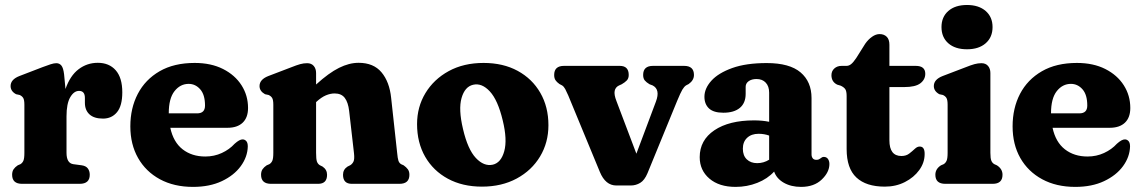

<svg xmlns="http://www.w3.org/2000/svg" viewBox="-20 -720 4470 752"><path d="M231 -429 236.5 -371.5Q254.5 -423.5 287.8 -448.8Q321 -474 363 -474Q407.5 -474 433.2 -444.8Q459 -415.5 459 -358.5Q459 -305.5 438.2 -280.5Q417.5 -255.5 383.5 -255.5Q348.5 -255.5 330.5 -272Q312.5 -288.5 312.5 -317.5V-336.5Q312.5 -364 289.5 -364Q269.5 -364 255 -339Q240.5 -314 240.5 -264.5V-121.5Q240.5 -81 267 -77L300.5 -72.5Q317 -70 324.2 -60Q331.5 -50 331.5 -35.5Q331.5 0 292 0H66.5Q27.5 0 27.5 -35.5Q27.5 -48.5 33.2 -57Q39 -65.5 49.5 -72.5L60 -77Q67.5 -81.5 71.5 -90.2Q75.5 -99 75.5 -121.5V-309.5Q75.5 -329 70.8 -336.5Q66 -344 57 -348L43 -351Q21.5 -362.5 21.5 -383Q21.5 -408.5 55.5 -422L146.5 -457Q165 -464 178 -468.2Q191 -472.5 200.5 -472.5Q213 -472.5 220.5 -463.2Q228 -454 231 -429Z M951.5 -297Q951.5 -259.5 930.5 -239.5Q909.5 -219.5 871 -219.5H647Q659 -163.5 695.2 -135.2Q731.5 -107 784 -107Q819 -107 848.8 -120.8Q878.5 -134.5 899 -157Q918.5 -174.5 930.5 -174Q938.5 -174 944.5 -167.5Q950.5 -161 950.5 -146.5Q949.5 -105.5 923 -69.2Q896.5 -33 848.8 -10.5Q801 12 736 12Q661.5 12 606.2 -18Q551 -48 520.8 -101.2Q490.5 -154.5 490.5 -225Q490.5 -296.5 519.8 -352.5Q549 -408.5 605.2 -441Q661.5 -473.5 742.5 -473.5Q806.5 -473.5 853.5 -449.8Q900.5 -426 926 -386Q951.5 -346 951.5 -297ZM719 -391.5Q686 -391.5 663.5 -363Q641 -334.5 641 -276.5V-276H752Q783 -276 783 -306.5Q783 -349 764.2 -370.2Q745.5 -391.5 719 -391.5Z M1218 -434V-389Q1268 -434.5 1307.8 -454.2Q1347.5 -474 1384.5 -474Q1443 -474 1474.2 -436.8Q1505.5 -399.5 1512 -336.5L1535.5 -121.5Q1537.5 -99.5 1540.5 -90.5Q1543.5 -81.5 1551 -77L1561 -72.5Q1571.5 -65 1577.5 -56.8Q1583.5 -48.5 1583.5 -35.5Q1583.5 0 1544.5 0H1358Q1323.5 0 1323.5 -35.5Q1323.5 -56 1341 -67.5L1352 -73Q1360 -78 1364.5 -87.2Q1369 -96.5 1366.5 -119.5L1347.5 -285.5Q1343.5 -319.5 1330.2 -336.8Q1317 -354 1290.5 -354Q1274 -354 1256.2 -346.5Q1238.5 -339 1219 -321L1218 -320V-121.5Q1218 -97 1221.2 -87.5Q1224.5 -78 1232.5 -73L1243.5 -67.5Q1261 -55.5 1261 -35.5Q1261 0 1226 0H1041.5Q1002.5 0 1002.5 -35.5Q1002.5 -48.5 1008.2 -57Q1014 -65.5 1024.5 -72.5L1035 -77Q1042.5 -81.5 1046.5 -90.2Q1050.5 -99 1050.5 -121.5V-309.5Q1050.5 -329 1045.8 -336.5Q1041 -344 1032 -348L1018 -351Q996.5 -363 996.5 -383Q996.5 -408.5 1030.5 -422L1119.5 -456Q1142 -465 1155.8 -468.8Q1169.5 -472.5 1183 -472.5Q1199.5 -472.5 1208.8 -461.8Q1218 -451 1218 -434Z M1874 -473.5Q1950.5 -473.5 2007.5 -442.5Q2064.5 -411.5 2096.2 -356.5Q2128 -301.5 2128 -229.5Q2128 -161.5 2095.2 -107Q2062.5 -52.5 2003.8 -20.8Q1945 11 1867.5 11Q1791.5 11 1734.2 -20Q1677 -51 1645.2 -106.2Q1613.5 -161.5 1613.5 -234Q1613.5 -301 1646.2 -355.2Q1679 -409.5 1737.5 -441.5Q1796 -473.5 1874 -473.5ZM1910 -75Q1942.5 -82.5 1955 -127.8Q1967.5 -173 1949 -248.5Q1930 -328 1898.5 -362Q1867 -396 1833 -388Q1800.5 -380.5 1787.8 -336.2Q1775 -292 1793.5 -214.5Q1812 -135 1843.8 -101.2Q1875.5 -67.5 1910 -75Z M2450.5 6.5H2394Q2351.5 6.5 2329.5 -46.5L2205.5 -346.5Q2199 -361.5 2193.8 -371.2Q2188.5 -381 2181.5 -385.5L2171 -391Q2160.5 -398.5 2155.5 -406.2Q2150.5 -414 2150.5 -426.5Q2150.5 -462 2189 -462H2407.5Q2442.5 -462 2442.5 -426.5Q2442.5 -413 2435.2 -405.2Q2428 -397.5 2415 -390L2404 -385Q2390.5 -378.5 2387.5 -364Q2384.5 -349.5 2394.5 -324L2472.5 -118L2549 -322Q2567 -369.5 2536 -385.5L2524 -390Q2511.5 -397.5 2505.2 -405.2Q2499 -413 2499 -426.5Q2499 -462 2537.5 -462H2659.5Q2698 -462 2698 -426.5Q2698 -405.5 2677.5 -391L2667 -385.5Q2659.5 -380.5 2652.5 -368.8Q2645.5 -357 2632 -324.5L2516 -41.5Q2504.5 -14 2487.5 -3.8Q2470.5 6.5 2450.5 6.5Z M2720.5 -104.5Q2720.5 -171 2778 -209.8Q2835.5 -248.5 2933.5 -248.5Q2966 -248.5 2992.5 -243V-357Q2992.5 -382 2979.2 -396.2Q2966 -410.5 2943 -410.5Q2924 -410.5 2912.2 -402Q2900.5 -393.5 2900.5 -380V-352.5Q2900.5 -316.5 2877.8 -297.5Q2855 -278.5 2813 -278.5Q2775 -278.5 2757 -295.2Q2739 -312 2739 -341Q2739 -373.5 2766.2 -403.8Q2793.5 -434 2847.8 -453.5Q2902 -473 2983 -473Q3072.5 -473 3115.5 -436.5Q3158.5 -400 3158.5 -336V-115Q3158.5 -106.5 3163 -100.2Q3167.5 -94 3177.5 -94Q3183.5 -94 3187.2 -95.8Q3191 -97.5 3194 -100Q3196.5 -102 3199.5 -103.8Q3202.5 -105.5 3206.5 -105.5Q3217 -105.5 3222.8 -97.5Q3228.5 -89.5 3228.5 -77.5Q3228.5 -45.5 3198.5 -16.8Q3168.5 12 3117.5 12Q3078.5 12 3050 -4.2Q3021.5 -20.5 3012 -48Q2986 -19.5 2946 -3.8Q2906 12 2861 12Q2796.5 12 2758.5 -20.5Q2720.5 -53 2720.5 -104.5ZM2889.5 -137.5Q2889.5 -110.5 2905 -95.8Q2920.5 -81 2945.5 -81Q2971 -81 2992.5 -94.5V-189Q2973.5 -196 2951 -196Q2923 -196 2906.2 -180.2Q2889.5 -164.5 2889.5 -137.5Z M3272.5 -384.5 3259 -388.5Q3236.5 -399.5 3236.5 -425.5Q3236.5 -441.5 3247.8 -451.8Q3259 -462 3276.5 -462H3295.5Q3305 -462 3313.5 -468.8Q3322 -475.5 3333.5 -492.5L3369 -549Q3381 -566 3395.8 -576.2Q3410.5 -586.5 3425 -586.5Q3442.5 -586.5 3453 -576Q3463.5 -565.5 3463.5 -545V-462H3566.5Q3604 -462 3604 -431Q3604 -408.5 3584.8 -393.8Q3565.5 -379 3522 -379H3463.5V-170.5Q3463.5 -109 3510.5 -109Q3529 -109 3541.2 -118.5Q3553.5 -128 3563.2 -137.2Q3573 -146.5 3583 -146Q3602 -145.5 3601.5 -116.5Q3601.5 -83 3580.5 -54Q3559.5 -25 3524.2 -7Q3489 11 3445.5 11Q3372.5 11 3334.2 -24.8Q3296 -60.5 3296 -136V-344Q3296 -362.5 3290.8 -370.5Q3285.5 -378.5 3272.5 -384.5Z M3767.5 -527Q3721 -527 3694.2 -550.5Q3667.5 -574 3667.5 -614Q3667.5 -653.5 3694.2 -677Q3721 -700.5 3767.5 -700.5Q3813.5 -700.5 3840.5 -677Q3867.5 -653.5 3867.5 -614Q3867.5 -574 3840.5 -550.5Q3813.5 -527 3767.5 -527ZM3859 -434V-121.5Q3859 -99.5 3862.8 -90.5Q3866.5 -81.5 3874.5 -77L3884.5 -72.5Q3906.5 -58.5 3906.5 -35.5Q3906.5 0 3868 0H3682.5Q3643.5 0 3643.5 -35.5Q3643.5 -58.5 3665.5 -72.5L3676 -77Q3683.5 -81.5 3687.5 -90.5Q3691.5 -99.5 3691.5 -121.5V-309.5Q3691.5 -329 3686.8 -336.5Q3682 -344 3673 -348L3659 -351Q3637.5 -363 3637.5 -383Q3637.5 -408.5 3671.5 -422L3760.5 -456Q3783 -465 3796.8 -468.8Q3810.5 -472.5 3824 -472.5Q3840.5 -472.5 3849.8 -461.8Q3859 -451 3859 -434Z M4407 -297Q4407 -259.5 4386 -239.5Q4365 -219.5 4326.5 -219.5H4102.5Q4114.5 -163.5 4150.8 -135.2Q4187 -107 4239.5 -107Q4274.5 -107 4304.2 -120.8Q4334 -134.5 4354.5 -157Q4374 -174.5 4386 -174Q4394 -174 4400 -167.5Q4406 -161 4406 -146.5Q4405 -105.5 4378.5 -69.2Q4352 -33 4304.2 -10.5Q4256.5 12 4191.5 12Q4117 12 4061.8 -18Q4006.5 -48 3976.2 -101.2Q3946 -154.5 3946 -225Q3946 -296.5 3975.2 -352.5Q4004.5 -408.5 4060.8 -441Q4117 -473.5 4198 -473.5Q4262 -473.5 4309 -449.8Q4356 -426 4381.5 -386Q4407 -346 4407 -297ZM4174.5 -391.5Q4141.5 -391.5 4119 -363Q4096.5 -334.5 4096.5 -276.5V-276H4207.5Q4238.5 -276 4238.5 -306.5Q4238.5 -349 4219.8 -370.2Q4201 -391.5 4174.5 -391.5Z"/></svg>

Font: Fraunces 72pt SuperSoft
Style: Bold
Weight: 700
Version: Version 1.000;[0bf87f6ff]